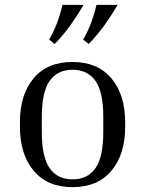

<svg xmlns="http://www.w3.org/2000/svg" viewBox="-20 -760 597 790"><path d="M495 -258V-238Q495 -125 438.5 -57.5Q382 10 278 10Q175 10 118.5 -57.5Q62 -125 62 -238V-258Q62 -370 118 -437.5Q174 -505 278 -505Q382 -505 438.5 -437.5Q495 -370 495 -258ZM405 -278Q405 -382 372.5 -427.5Q340 -473 278 -473Q217 -473 184.5 -427.5Q152 -382 152 -278V-218Q152 -113 184.5 -67.5Q217 -22 278 -22Q340 -22 372.5 -67.5Q405 -113 405 -218ZM205 -579 182 -597Q200 -628 213 -661Q226 -694 237 -740H324Q299 -697 269.5 -656Q240 -615 205 -579ZM345 -579 322 -597Q340 -628 353 -661Q366 -694 377 -740H464Q439 -697 409.5 -656Q380 -615 345 -579Z"/></svg>

Font: Inria Serif
Style: Regular
Weight: 400
Designer: Black Foundry Team
Foundry: Black Foundry
Version: Version 1.000; ttfautohint (v1.8.3)